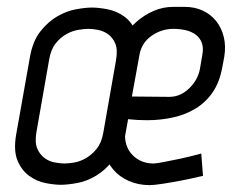

<svg xmlns="http://www.w3.org/2000/svg" viewBox="-20 -530 703 559"><path d="M318 -356Q323 -386 315.5 -403.5Q308 -421 294.5 -430.5Q281 -440 265 -443Q249 -446 237 -446Q225 -446 207.5 -443Q190 -440 173 -430.5Q156 -421 142 -403.5Q128 -386 123 -356L86 -145Q81 -115 88.5 -97.5Q96 -80 109.5 -70Q123 -60 139.5 -57Q156 -54 168 -54Q180 -54 197 -57Q214 -60 231 -70Q248 -80 262 -97.5Q276 -115 281 -145ZM339 -138Q331 -91 308.5 -62.5Q286 -34 259 -18Q232 -2 204 3Q176 8 157 8Q138 8 112.5 3Q87 -2 65 -18Q43 -34 31 -62.5Q19 -91 27 -138L67 -363Q75 -410 97.5 -438.5Q120 -467 147 -482.5Q174 -498 201.5 -503Q229 -508 248 -508Q267 -508 293 -503Q319 -498 341 -482.5Q363 -467 375 -438.5Q387 -410 379 -363ZM473 -248Q505 -248 530.5 -272.5Q556 -297 562 -329L569 -370Q573 -391 567.5 -405.5Q562 -420 550 -429Q538 -438 521 -442Q504 -446 485 -446Q450 -446 421 -425.5Q392 -405 386 -370L364 -249ZM320 -365Q325 -395 340.5 -421.5Q356 -448 378.5 -467.5Q401 -487 428 -498.5Q455 -510 484 -510H518Q547 -510 570.5 -499Q594 -488 609.5 -468.5Q625 -449 631.5 -422.5Q638 -396 633 -365L627 -333Q619 -290 599 -261Q579 -232 549.5 -214Q520 -196 483.5 -188Q447 -180 408 -180Q380 -180 353 -183L344 -133Q345 -98 368.5 -76Q392 -54 427 -54Q435 -54 458 -58.5Q481 -63 505 -68Q533 -74 566 -83L571 -18Q537 -10 506 -4Q480 1 454 5Q428 9 416 9Q383 9 355.5 -3Q328 -15 310 -36Q292 -57 284 -86Q276 -115 282 -150Z"/></svg>

Font: Marvel
Style: Bold Italic
Weight: 700
Italic angle: -12°
Designer: Carolina Trebol
Foundry: Carolina Trebol
Version: Version 1.001